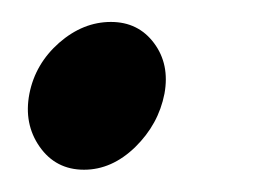

<svg xmlns="http://www.w3.org/2000/svg" viewBox="-20 -144 252 175"><path d="M81.1 -124Q106 -124 120.4 -104.7Q134.8 -85.4 129.9 -58.6Q124.5 -30.8 103.3 -10Q82 10.7 56.6 10.7Q30.8 10.7 16.1 -10.3Q1.5 -31.2 6.8 -58.6Q12.2 -85.9 33.9 -105Q55.7 -124 81.1 -124Z"/></svg>

Font: Crimson
Style: BoldItalic
Weight: 700
Italic angle: -11°
Version: Version 0.8